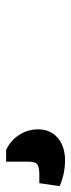

<svg xmlns="http://www.w3.org/2000/svg" viewBox="180 -244 237 642"><g transform="rotate(-90 299.0 77.5)"><path d="M84 176Q40 176 -2 158L8 90H37Q62 90 71 83Q80 76 80 53V-21H119Q150 -7 169 22Q188 51 188 86Q188 127 159.5 151.5Q131 176 84 176Z"/></g></svg>

Font: Changa SemiBold
Style: Regular
Weight: 600
Designer: Eduardo Rodriguez Tunni
Foundry: Eduardo Rodriguez Tunni
Version: Version 3.002; ttfautohint (v1.8.2)